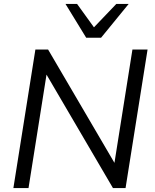

<svg xmlns="http://www.w3.org/2000/svg" viewBox="-20 -957 787 977"><path d="M48.1 0 160.1 -705H224.7L578 -101.7L558.7 -105L653.9 -705H730.9L618.9 0H554.8L201.5 -603.3L220.3 -600L125.1 0ZM418.6 -765 313.3 -936.9H372.3L458.1 -818L571.8 -936.9H634.7L494.3 -765Z"/></svg>

Font: Mulish ExtraLight
Style: Italic
Weight: 200
Italic angle: -9°
Designer: Vernon Adams
Foundry: Vernon Adams
Version: Version 3.603